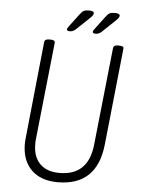

<svg xmlns="http://www.w3.org/2000/svg" viewBox="-58 -910 707 961"><g transform="rotate(5 295.0 -429.0)"><path d="M268 6Q183 6 135.5 -41Q88 -88 88 -171Q88 -178 88.5 -186Q89 -194 90 -202L140 -688Q142 -702 164 -702H172Q194 -702 193 -688L141 -198Q140 -192 140 -185.5Q140 -179 140 -174Q140 -111 174.5 -76Q209 -41 273 -41Q418 -41 434 -198L486 -688Q488 -702 509 -702H517Q540 -702 538 -688L487 -202Q465 6 268 6ZM264 -752Q248 -752 248 -760Q248 -766 256 -776L305 -841Q315 -855 324 -859.5Q333 -864 349 -864Q375 -864 375 -852Q375 -846 370 -839.5Q365 -833 350 -819L293 -765Q279 -752 264 -752ZM394 -751Q378 -751 378 -759Q378 -765 386 -775L435 -840Q445 -854 454 -858.5Q463 -863 479 -863Q505 -863 505 -851Q505 -845 500 -838.5Q495 -832 480 -818L423 -764Q409 -751 394 -751Z"/></g></svg>

Font: Asap Condensed Condensed ExtraLight
Style: Italic
Weight: 200
Width: 3
Italic angle: -6°
Designer: Pablo Cosgaya
Foundry: Omnibus-Type
Version: Version 3.001; ttfautohint (v1.8.4.7-5d5b)